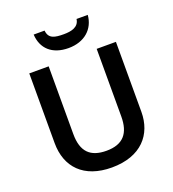

<svg xmlns="http://www.w3.org/2000/svg" viewBox="-164 -1056 1075 1191"><g transform="rotate(-20 373.5 -460.5)"><path d="M552 -931H478C471 -879 421 -869 372 -869C314 -869 272 -875 267 -931H195C200 -838 262 -778 371 -778C476 -778 545 -840 552 -931ZM659 -252V-714H532V-268C532 -158 485 -99 374 -99C268 -99 215 -150 215 -267V-714H87V-254C87 -95 185 10 370 10C565 10 659 -104 659 -252Z"/></g></svg>

Font: Noto Sans Bamum SemiBold
Style: Regular
Weight: 600
Designer: Monotype Design Team
Foundry: Monotype Imaging Inc.
Version: Version 2.002